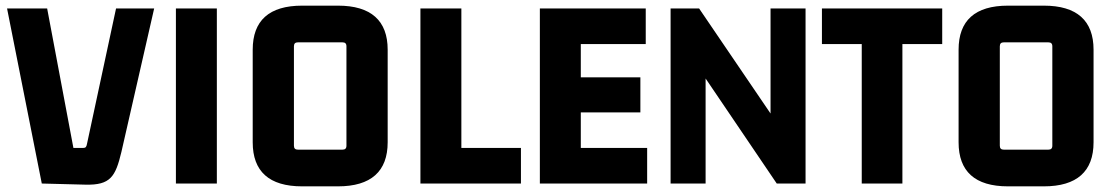

<svg xmlns="http://www.w3.org/2000/svg" viewBox="-20 -650 3946 680"><path d="M410 -112 526 -620H391L288 -140C286 -130 284 -126 274 -126H240L147 -620H5L128 0L283 4C371 6 389 -24 410 -112Z M748 0V-620H603V0Z M1193 -500C1202 -500 1207 -496 1207 -486V-134C1207 -124 1202 -120 1193 -120H1035C1026 -120 1021 -124 1021 -134V-486C1021 -496 1026 -500 1035 -500ZM875 -146C875 -43 933 10 1050 10H1177C1294 10 1353 -43 1353 -146V-474C1353 -577 1294 -630 1177 -630H1050C933 -630 875 -577 875 -474Z M1825 -126H1614V-620H1469V0H1825Z M2272 0V-126H2037V-252H2248V-376H2037V-494H2267V-620H1892V0Z M2731 0H2833V-620H2709V-248L2456 -620H2355V0H2479V-372Z M3176 0V-494H3317V-620H2891V-494H3032V0Z M3693 -500C3702 -500 3707 -496 3707 -486V-134C3707 -124 3702 -120 3693 -120H3535C3526 -120 3521 -124 3521 -134V-486C3521 -496 3526 -500 3535 -500ZM3375 -146C3375 -43 3433 10 3550 10H3677C3794 10 3853 -43 3853 -146V-474C3853 -577 3794 -630 3677 -630H3550C3433 -630 3375 -577 3375 -474Z"/></svg>

Font: Gemini
Style: Regular
Weight: 700
Designer: Pushpananda Ekanayake, Sol Matas, Kosala Senevirathne
Foundry: Mooniak
Version: Version 1.000;PS 1.0;hotconv 1.0.86;makeotf.lib2.5.63406